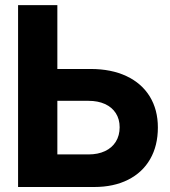

<svg xmlns="http://www.w3.org/2000/svg" viewBox="-20 -748 679 768"><path d="M342.6 -472.1Q425.1 -472.1 485.7 -443.6Q546.4 -415.1 579 -362.2Q611.5 -309.2 611.5 -237.9Q611.5 -165.3 580.7 -111.7Q549.9 -58 492.3 -29Q434.8 0 356.6 0H52.3V-727.5H209.4V-130.3H334Q371.8 -130.3 399.9 -143.5Q428 -156.6 443.3 -181.3Q458.6 -206 458.6 -239.1Q458.6 -271.2 443.3 -295.2Q428 -319.1 399.9 -331.9Q371.8 -344.7 334 -344.7H152.3V-472.1Z"/></svg>

Font: Intratopia Thin
Style: Regular
Weight: 100
Designer: Rasmus Andersson
Foundry: rsms
Version: Version 3.000;Glyphs 3.2.3 (3260)